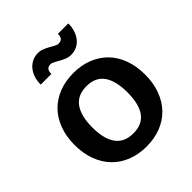

<svg xmlns="http://www.w3.org/2000/svg" viewBox="-202 -845 977 977"><g transform="rotate(-45 287.0 -356.0)"><path d="M288 -521Q345 -521 391.8 -502.5Q438.5 -484 471.8 -450Q505 -416 523 -367Q541 -318 541 -257.5Q541 -196.5 523 -147.5Q505 -98.5 471.8 -64Q438.5 -29.5 391.8 -11Q345 7.5 288 7.5Q230.5 7.5 183.5 -11Q136.5 -29.5 103.2 -64Q70 -98.5 51.8 -147.5Q33.5 -196.5 33.5 -257.5Q33.5 -318 51.8 -367Q70 -416 103.2 -450Q136.5 -484 183.5 -502.5Q230.5 -521 288 -521ZM288 -87.5Q352 -87.5 382.8 -130.5Q413.5 -173.5 413.5 -256.5Q413.5 -339.5 382.8 -383Q352 -426.5 288 -426.5Q223 -426.5 191.8 -382.8Q160.5 -339 160.5 -256.5Q160.5 -174 191.8 -130.8Q223 -87.5 288 -87.5ZM341.5 -679.5Q356.5 -679.5 365 -687.8Q373.5 -696 373.5 -717.5H448.5Q448.5 -689.5 440.8 -666.8Q433 -644 419.5 -627.8Q406 -611.5 387.2 -602.8Q368.5 -594 346 -594Q328 -594 312.5 -600.5Q297 -607 283.5 -614.5Q270 -622 258.2 -628.5Q246.5 -635 236.5 -635Q222 -635 213.8 -626.2Q205.5 -617.5 205.5 -596.5H129Q129 -624.5 136.8 -647.2Q144.5 -670 158.5 -686.2Q172.5 -702.5 191.2 -711.5Q210 -720.5 232 -720.5Q250 -720.5 265.8 -714Q281.5 -707.5 295 -700Q308.5 -692.5 320 -686Q331.5 -679.5 341.5 -679.5Z"/></g></svg>

Font: Lato 2
Style: Bold
Weight: 700
Designer: Lukasz Dziedzic with Adam Twardoch and Botio Nikoltchev
Foundry: tyPoland Lukasz Dziedzic
Version: Version 2.015; 2015-08-06; http://www.latofonts.com/